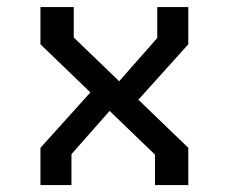

<svg xmlns="http://www.w3.org/2000/svg" viewBox="-20 -534 660 554"><path d="M427.2 -87.8 96.7 -406.2V-513.7H192.8V-425.8L523.3 -107.5V0H427.2ZM96.7 -107.5 261.5 -290.3 314.2 -234.3 186.2 -89.2V0H96.7ZM306 -279.3 433.8 -424.5V-513.7H523.3V-406.2L358.5 -223.3Z"/></svg>

Font: Monaspace Krypton Var ExLight
Style: Regular
Weight: 200
Designer: Riley Cran and the Lettermatic Team
Version: Version 1.200 (Monaspace Krypton Var)